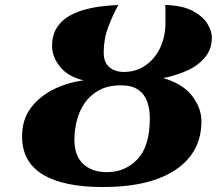

<svg xmlns="http://www.w3.org/2000/svg" viewBox="-20 -743 882 774"><path d="M394 11Q236 11 152.5 -39.5Q69 -90 69 -193Q69 -262 105 -309Q141 -356 197.5 -383.5Q254 -411 317 -419Q254 -434 222 -474Q190 -514 190 -557Q190 -602 209.5 -632Q229 -662 260.5 -679.5Q292 -697 328 -706Q364 -715 398.5 -718.5Q433 -722 457 -723Q435 -683 416.5 -634.5Q398 -586 398 -531Q398 -492 420.5 -472.5Q443 -453 480 -453Q528 -453 566 -479Q604 -505 625.5 -550Q647 -595 647 -652Q647 -658 647 -672.5Q647 -687 647 -701.5Q647 -716 646 -723Q716 -721 757 -699Q798 -677 816 -647.5Q834 -618 834 -592Q834 -546 807.5 -513Q781 -480 736.5 -459.5Q692 -439 638 -428Q716 -406 754 -357Q792 -308 792 -254Q792 -129 688.5 -59Q585 11 394 11ZM410 -49Q485 -49 534.5 -101.5Q584 -154 584 -266Q584 -303 573.5 -333Q563 -363 537.5 -381Q512 -399 468 -399Q416 -399 380 -379.5Q344 -360 322 -328.5Q300 -297 290 -258Q280 -219 280 -180Q280 -115 315.5 -82Q351 -49 410 -49Z"/></svg>

Font: Noto Serif Black
Style: Italic
Weight: 900
Italic angle: -12°
Designer: Monotype Design Team
Foundry: Monotype Imaging Inc.
Version: Version 2.013